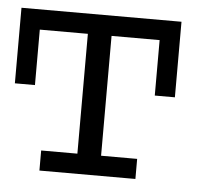

<svg xmlns="http://www.w3.org/2000/svg" viewBox="-40 -500 627 544"><g transform="rotate(5 273.0 -227.5)"><path d="M455.1 -240.2H397.9V-397.9H261.2V-57.1H363.8V0H90.8V-57.1H193.8V-397.9H57.1V-240.2H0V-455.1H455.1Z"/></g></svg>

Font: Anonymous Pro
Style: Regular
Weight: 400
Monospace: yes
Designer: Mark Simonson
Version: Version 1.003